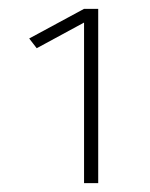

<svg xmlns="http://www.w3.org/2000/svg" viewBox="-20 -822 338 434"><path d="M170 -408V-771L63 -713L46 -735L170 -802H202V-408Z"/></svg>

Font: Gantari Thin
Style: Regular
Weight: 250
Designer: Anugrah Pasau
Foundry: Lafontype
Version: Version 1.000